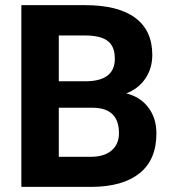

<svg xmlns="http://www.w3.org/2000/svg" viewBox="-20 -731 678 751"><path d="M63.5 0V-710.9H312.5Q441.9 -710.9 508.8 -661.4Q575.7 -611.8 575.7 -516.1Q575.7 -463.9 548.8 -424.1Q522 -384.3 474.1 -365.7Q528.8 -352.1 560.3 -310.5Q591.8 -269 591.8 -209Q591.8 -106.4 526.4 -53.7Q460.9 -1 339.8 0ZM210 -309.6V-117.7H335.4Q387.2 -117.7 416.3 -142.3Q445.3 -167 445.3 -210.4Q445.3 -308.1 344.2 -309.6ZM210 -413.1H318.4Q429.2 -415 429.2 -501.5Q429.2 -549.8 401.1 -571Q373 -592.3 312.5 -592.3H210Z"/></svg>

Font: TypoPRO Roboto
Style: Bold
Weight: 700
Designer: Google
Version: Version 2.136; 2016